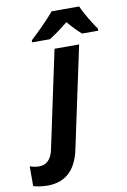

<svg xmlns="http://www.w3.org/2000/svg" viewBox="-234 -828 749 1130"><g transform="rotate(-10 140.0 -263.0)"><path d="M13 -618V-606H119C158 -631 193 -656 232 -688C255 -660 288 -626 311 -606H408V-618C381 -657 342 -719 322 -766H157C122 -722 53 -655 13 -618ZM-43 240C80 240 133 159 154 59L283 -546H136L12 37C0 95 -32 120 -72 120C-91 120 -107 117 -128 110V228C-108 235 -74 240 -43 240Z"/></g></svg>

Font: Noto Sans
Style: Bold Italic
Weight: 700
Italic angle: -12°
Designer: Monotype Design Team
Foundry: Monotype Imaging Inc.
Version: Version 2.013